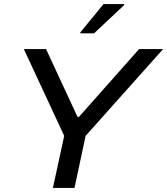

<svg xmlns="http://www.w3.org/2000/svg" viewBox="-20 -931 828 951"><path d="M242 0 298 -258 98 -688H208L364 -352H371L669 -688H788L404 -258L349 0ZM378 -766V-771L493 -911H595V-906L446 -766Z"/></svg>

Font: Saira Expanded Medium
Style: Italic
Weight: 500
Width: 7
Italic angle: -12°
Designer: Hector Gatti with collaboration of the Omnibus-Type team
Foundry: Omnibus-Type
Version: Version 1.101